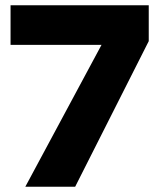

<svg xmlns="http://www.w3.org/2000/svg" viewBox="-20 -708 604 728"><path d="M265 0H76L365 -538H20V-688H544V-552Z"/></svg>

Font: Roundo
Style: Bold
Weight: 700
Designer: Namrata Goyal (Gurmukhi), Shiva Nallaperumal (Latin)
Foundry: Indian Type Foundry
Version: Version 1.000;PS 1.0;hotconv 1.0.88;makeotf.lib2.5.647800